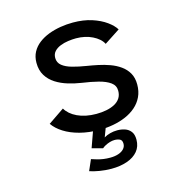

<svg xmlns="http://www.w3.org/2000/svg" viewBox="-106 -608 862 908"><g transform="rotate(-15 325.0 -154.5)"><path d="M323.7 11Q270 11 226.1 -0.6Q182.1 -12.2 150.5 -32.3Q118.8 -52.4 101.6 -77.6L180.4 -131.3Q188.4 -117.2 202.2 -105.2Q215.9 -93.3 234.9 -84.3Q253.8 -75.3 277.2 -70.5Q300.6 -65.7 327.4 -65.7Q353.4 -65.7 376.4 -70.2Q399.4 -74.6 417.2 -84Q435 -93.4 445.1 -108.6Q455.1 -123.8 455.1 -145.2Q455.1 -170.8 434.1 -186Q413 -201.3 377.7 -210.3Q342.4 -219.4 298.6 -225.5Q265.7 -230.4 233.3 -240.2Q200.9 -249.9 174.2 -266.9Q147.6 -283.8 131.6 -309.8Q115.6 -335.7 115.6 -372.3Q115.6 -402.1 128 -425Q140.4 -447.9 161.9 -464.3Q183.4 -480.8 211.1 -491.4Q238.9 -501.9 269.7 -507Q300.5 -512 330.9 -512Q382.6 -512 423.3 -498.8Q464.1 -485.5 491.8 -465.4Q519.6 -445.3 532 -424.6L455.3 -374.4Q448.5 -387.9 435.8 -399.1Q423.1 -410.2 406 -418.6Q388.9 -427.1 368.5 -431.6Q348.1 -436.1 325.7 -436.1Q307.9 -436.1 287.2 -433.2Q266.6 -430.4 248.5 -423.1Q230.4 -415.9 218.9 -403.5Q207.3 -391 207.3 -371.6Q207.3 -348.6 225 -334.2Q242.6 -319.9 272.9 -311.4Q303.2 -302.9 341 -296.9Q366.6 -292.9 395.2 -286.9Q423.9 -280.9 451.3 -271Q478.7 -261.1 500.9 -245.3Q523.1 -229.6 536.4 -206.4Q549.6 -183.3 549.6 -150.6Q549.6 -116.9 537.1 -90.6Q524.6 -64.3 502.6 -45.1Q480.6 -25.9 451.8 -13.5Q423 -1.1 390.2 4.9Q357.5 11 323.7 11ZM329.2 203.4Q314.4 203.4 299.9 202.1Q285.5 200.9 271.8 198.6Q258.1 196.3 246 193.4Q233.9 190.4 223.6 187L246.8 134.1Q261.6 139.2 275.6 143Q289.6 146.9 304.6 149Q319.6 151.1 336.8 151.1Q359.9 151.1 377.4 145.2Q394.8 139.4 404.6 128.5Q414.4 117.7 414.4 103.4Q414.4 86.4 403.7 81Q393 75.6 377.1 75.6Q366.5 75.6 354.7 79.1Q342.9 82.6 332.5 88Q322.1 93.4 315.6 99.4L263 85.4L293.5 0H355.9L326.7 77.1L319.9 66.9Q325.6 58.1 337.9 50.9Q350.1 43.6 366.8 39.1Q383.4 34.6 401.9 34.6Q421.4 34.6 438.9 40.4Q456.4 46.3 467.5 60.6Q478.6 74.9 478.6 100.6Q478.6 133.9 459.5 156.9Q440.3 179.9 406.6 191.6Q372.9 203.4 329.2 203.4Z"/></g></svg>

Font: Trispace Thin
Style: Regular
Weight: 100
Designer: Tyler Finck
Foundry: Etcetera Type Company
Version: Version 1.210